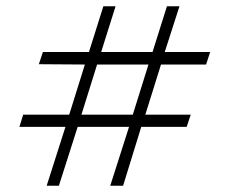

<svg xmlns="http://www.w3.org/2000/svg" viewBox="-20 -593 733 613"><path d="M129 0 189 -188H42L54 -227H201L251 -387L104 -388L117 -427H264L310 -573H349L303 -427H467L513 -573H553L506 -427H651L638 -387H494L444 -227H589L576 -188H431L373 0H332L392 -188H228L168 0ZM240 -227H404L454 -387H290Z"/></svg>

Font: Alumni Sans Thin
Style: Regular
Weight: 400
Version: Version 1.018